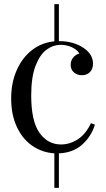

<svg xmlns="http://www.w3.org/2000/svg" viewBox="-20 -728 514 929"><path d="M265 14V181H243V14Q184 10 136.5 -22.5Q89 -55 61.5 -114Q34 -173 34 -251Q34 -327 60.5 -387.5Q87 -448 134 -485Q181 -522 243 -528V-708H265V-529H267Q334 -529 383 -497Q430 -466 430 -420Q430 -394 415 -379Q400 -364 377 -364Q354 -364 338 -377.5Q322 -391 322 -414Q322 -435 334 -449.5Q346 -464 364 -469Q354 -487 328.5 -499Q303 -511 274 -511Q237 -511 205 -487.5Q173 -464 152 -409.5Q131 -355 131 -266Q131 -142 171 -85.5Q211 -29 275 -29Q318 -29 356.5 -54Q395 -79 420 -132L439 -125Q423 -70 379 -29.5Q335 11 265 14Z"/></svg>

Font: Myanmar April Display
Style: Regular
Weight: 400
Designer: Khon Soe Zaw Thu
Foundry: Myanmar OS
Version: Version 2.50 April 12, 2019